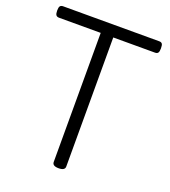

<svg xmlns="http://www.w3.org/2000/svg" viewBox="-176 -1124 1118 1265"><g transform="rotate(20 383.0 -491.5)"><path d="M383 15Q339 15 339 -13V-918H47Q32 -918 25.5 -927Q19 -936 19 -958Q19 -981 25.5 -989.5Q32 -998 47 -998H720Q735 -998 741 -989.5Q747 -981 747 -958Q747 -936 741 -927Q735 -918 720 -918H427V-13Q427 1 416 8Q405 15 383 15Z"/></g></svg>

Font: Playwrite NG Modern
Style: Regular
Weight: 400
Designer: Veronika Burian, José Scaglione
Foundry: TypeTogether
Version: Version 1.002